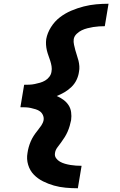

<svg xmlns="http://www.w3.org/2000/svg" viewBox="-20 -853 640 1026"><path d="M396 153Q363 153 330.5 150Q298 147 268 138.5Q238 130 210 116Q182 102 161 80.5Q140 59 130.5 28Q121 -3 127 -36Q129 -51 133.5 -67Q138 -83 144.5 -98Q151 -113 160 -127Q169 -141 180 -154.5Q191 -168 200.5 -182Q210 -196 213 -211Q215 -225 209.5 -237.5Q204 -250 194 -257.5Q184 -265 171 -269Q158 -273 144.5 -276Q131 -279 117 -279.5Q103 -280 89 -280L109 -400Q123 -400 137 -400.5Q151 -401 165.5 -404Q180 -407 194 -411Q208 -415 221 -422.5Q234 -430 243.5 -442.5Q253 -455 255 -469Q258 -484 255.5 -499Q253 -514 248.5 -528Q244 -542 239 -555.5Q234 -569 230.5 -583.5Q227 -598 226 -613.5Q225 -629 227 -644Q233 -677 252.5 -708Q272 -739 300 -760.5Q328 -782 361 -796Q394 -810 427.5 -818.5Q461 -827 494 -830Q527 -833 560 -833L540 -713Q525 -713 509 -712Q493 -711 478 -708.5Q463 -706 447 -702Q431 -698 416.5 -691Q402 -684 389.5 -672Q377 -660 374 -644Q372 -629 375.5 -614Q379 -599 382.5 -585Q386 -571 391 -557Q396 -543 399.5 -528.5Q403 -514 404 -499Q405 -484 402 -469Q399 -447 389 -426Q379 -405 362 -388.5Q345 -372 324.5 -360Q304 -348 283 -340Q302 -332 318.5 -320Q335 -308 346 -291.5Q357 -275 360 -254Q363 -233 360 -211Q357 -196 352.5 -180.5Q348 -165 341.5 -150Q335 -135 326 -120.5Q317 -106 307 -92.5Q297 -79 286.5 -65Q276 -51 274 -36Q271 -20 279.5 -8Q288 4 300.5 11Q313 18 327 22Q341 26 356 28.5Q371 31 386 32Q401 33 416 33Z"/></svg>

Font: Iosevka Heavy Extended
Style: Italic
Weight: 900
Width: 7
Italic angle: -9°
Monospace: yes
Designer: Belleve Invis
Foundry: Belleve Invis
Version: Version 32.5.0; ttfautohint (v1.8.4)